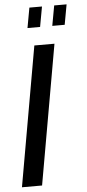

<svg xmlns="http://www.w3.org/2000/svg" viewBox="-59 -907 424 941"><g transform="rotate(-5 153.0 -437.0)"><path d="M10 0 131 -687H230L109 0ZM105 -775 123 -874H185L167 -775ZM227 -775 245 -874H306L288 -775Z"/></g></svg>

Font: Archivo ExtraCondensed Medium
Style: Italic
Weight: 500
Width: 2
Italic angle: -10°
Designer: Hector Gatti
Foundry: Omnibus-Type
Version: Version 2.001